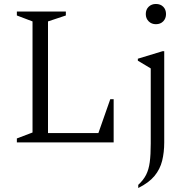

<svg xmlns="http://www.w3.org/2000/svg" viewBox="-20 -718 958 968"><path d="M65 0V-20L144 -50V-610L65 -640V-660H312V-640L222 -610V-47H476L536 -218H553V0ZM766 -596Q744 -596 729.5 -610.5Q715 -625 715 -647Q715 -670 729.5 -684Q744 -698 766 -698Q789 -698 803 -684Q817 -670 817 -647Q817 -625 803 -610.5Q789 -596 766 -596ZM677 230V214Q703 190 716.5 163.5Q730 137 735 99.5Q740 62 740 6V-373L675 -412V-422L800 -460H808V0Q808 50 797.5 92.5Q787 135 759 169Q731 203 677 230Z"/></svg>

Font: Spectral SC Light
Style: Regular
Weight: 300
Designer: Jean-Baptiste Levee
Foundry: Production Type
Version: Version 2.001